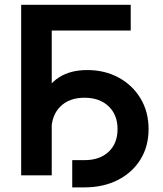

<svg xmlns="http://www.w3.org/2000/svg" viewBox="-20 -748 695 819"><path d="M537.6 -727.5V-617.7H200.7V0H70.3V-727.5ZM288.1 51.3V-64.9H340.3Q405.3 -64.9 443.4 -100.6Q481.4 -136.2 481.4 -197.3Q481.4 -258.3 443.1 -294.7Q404.8 -331.1 340.3 -331.1Q274.9 -331.1 237.1 -293.2Q199.2 -255.4 199.2 -189.9H135.7Q135.7 -272 160.2 -330.1Q184.6 -388.2 232.9 -418.7Q281.2 -449.2 352.1 -449.2Q426.8 -449.2 485.8 -417.2Q544.9 -385.3 579.3 -328.4Q613.8 -271.5 613.8 -197.3Q613.8 -123.5 578.9 -67.4Q543.9 -11.2 482.2 20Q420.4 51.3 340.3 51.3Z"/></svg>

Font: Inter 18pt SemiBold
Style: Regular
Weight: 600
Designer: Rasmus Andersson
Foundry: rsms
Version: Version 4.001;git-66647c0bb